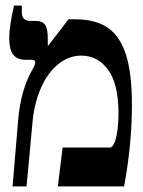

<svg xmlns="http://www.w3.org/2000/svg" viewBox="-20 -667 512 687"><path d="M45 -238Q54 -349 101 -427Q106 -437 106 -445Q106 -453 92 -453H73Q41 -453 27 -472Q13 -491 13 -531Q13 -572 30 -647H58V-625Q58 -607 66 -599.5Q74 -592 90 -592H110Q132 -592 141.5 -578Q151 -564 151 -530V-505L153 -504L225 -598H249Q322 -598 366 -567.5Q410 -537 431 -470.5Q452 -404 452 -292Q452 -151 424 0H187L204 -139H371Q378 -139 382.5 -144Q387 -149 392 -162Q404 -201 404 -261Q404 -366 367 -417Q330 -468 271 -468Q226 -468 188.5 -437.5Q151 -407 127.5 -354.5Q104 -302 97 -237L75 0H25Z"/></svg>

Font: Noto Serif Hebrew Cond
Style: Bold
Weight: 700
Width: 3
Designer: Monotype Design Team
Foundry: Monotype Imaging Inc.
Version: Version 1.000